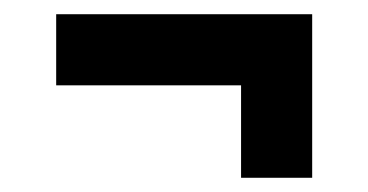

<svg xmlns="http://www.w3.org/2000/svg" viewBox="-20 -319 518 270"><path d="M319 -69V-199H59V-299H419V-69Z"/></svg>

Font: Saira Condensed
Style: Bold
Weight: 700
Width: 3
Designer: Hector Gatti with collaboration of the Omnibus-Type team
Foundry: Omnibus-Type
Version: Version 1.101